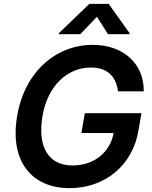

<svg xmlns="http://www.w3.org/2000/svg" viewBox="-20 -971 795 1001"><path d="M595.2 -495H729.4C731.5 -637.8 623.9 -737.2 463.4 -737.2C273.1 -737.2 106.9 -597.3 68.9 -362.9C30.5 -132.8 142.8 9.9 343.4 9.9C523.8 9.9 671.9 -105.8 702.4 -293.3L717.3 -380.7H422.2L404.5 -277.7H572.4C553.6 -174 467.7 -108.3 358.3 -108.3C236.5 -108.3 174 -199.6 201.3 -364.3C228.3 -528.1 335.6 -619 453.1 -619C540.8 -619 585.2 -571.7 595.2 -495ZM285.9 -792.6H398.4L485.4 -883.5L543 -792.6H655.2L655.9 -797.6L546.5 -951H446L286.6 -797.6Z"/></svg>

Font: Margiela Sans Semi Bold
Style: Italic
Weight: 600
Italic angle: -9.39999°
Designer: Stefan Endress, Andreas Faust
Version: Version 1.100;FEAKit 1.0